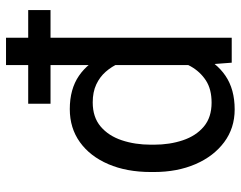

<svg xmlns="http://www.w3.org/2000/svg" viewBox="-101 -689 800 638"><g transform="rotate(-90 299.0 -370.0)"><path d="M401.9 -102.5V-750H492.7V0H409.7ZM46.4 -258.3V-268.6Q46.4 -349.1 72.5 -409.9Q98.6 -470.7 145.5 -504.4Q192.4 -538.1 255.4 -538.1Q321.8 -538.1 366.2 -507.6Q410.6 -477.1 435.8 -420.7Q460.9 -364.3 468.3 -286.1V-241.2Q460.9 -164.1 436 -107.7Q411.1 -51.3 366.2 -20.8Q321.3 9.8 254.4 9.8Q192.4 9.8 145.5 -25.1Q98.6 -60.1 72.5 -120.6Q46.4 -181.2 46.4 -258.3ZM137.2 -268.6V-258.3Q137.2 -206.1 151.9 -162.4Q166.5 -118.7 197.3 -92.8Q228 -66.9 276.9 -66.9Q321.8 -66.9 350.8 -85.9Q379.9 -105 397.5 -136.2Q415 -167.5 424.8 -204.1V-321.8Q418.9 -348.6 408 -373.8Q397 -398.9 379.6 -418.7Q362.3 -438.5 337.2 -450.2Q312 -461.9 277.8 -461.9Q228.5 -461.9 197.5 -435.5Q166.5 -409.2 151.9 -365.2Q137.2 -321.3 137.2 -268.6ZM584.5 -676.3V-602.1H273.4V-676.3Z"/></g></svg>

Font: Vazirmatn
Style: Regular
Weight: 400
Designer: Saber Rastikerdar
Foundry: Saber Rastikerdar
Version: Version 33.003;September 2, 2022;FontCreator 14.0.0.2862 64-